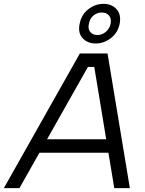

<svg xmlns="http://www.w3.org/2000/svg" viewBox="-61 -978 753 998"><path d="M429 -630H396L40 0H-41L354 -700H498L614 0H533ZM135 -254H542L529 -184H121ZM561 -854Q551 -807 515 -779.5Q479 -752 436 -752Q394 -752 368.5 -779.5Q343 -807 353 -854Q362 -902 398 -930Q434 -958 477 -958Q520 -958 545 -930Q570 -902 561 -854ZM514 -854Q519 -882 505.5 -897.5Q492 -913 468 -913Q444 -913 425 -897.5Q406 -882 401 -854Q395 -828 408 -812Q421 -796 445 -796Q469 -796 488.5 -812Q508 -828 514 -854Z"/></svg>

Font: Albert Sans
Style: Italic
Weight: 400
Italic angle: -11.25°
Designer: Andreas Rasmussen
Foundry: a.Foundry
Version: Version 1.025